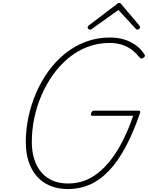

<svg xmlns="http://www.w3.org/2000/svg" viewBox="-20 -1271 1011 1310"><path d="M444 19Q376 19 322 -3.5Q268 -26 231 -68.5Q194 -111 175 -169.5Q156 -228 156 -302Q156 -387 174 -472Q192 -557 226.5 -637Q261 -717 310.5 -785.5Q360 -854 424 -905.5Q488 -957 565 -986Q642 -1015 730 -1015Q782 -1015 825.5 -1002Q869 -989 904.5 -964Q940 -939 965 -901Q971 -892 967.5 -885.5Q964 -879 954 -874Q946 -869 940.5 -872.5Q935 -876 925 -887Q901 -917 870.5 -937.5Q840 -958 805 -968Q770 -978 728 -978Q647 -978 576 -950.5Q505 -923 446 -874Q387 -825 341 -760Q295 -695 262.5 -619.5Q230 -544 213.5 -463Q197 -382 197 -302Q197 -238 213.5 -185.5Q230 -133 262 -95.5Q294 -58 340 -38.5Q386 -19 445 -19Q499 -19 548.5 -35.5Q598 -52 644.5 -87.5Q691 -123 734 -177.5Q777 -232 816 -307.5Q855 -383 889 -481H611Q601 -481 600.5 -487.5Q600 -494 602 -499Q605 -508 609.5 -512Q614 -516 622 -516H922Q933 -516 935.5 -512.5Q938 -509 936 -501Q889 -365 836 -266.5Q783 -168 722 -104.5Q661 -41 592 -11Q523 19 444 19ZM594 -1069Q587 -1069 582.5 -1073.5Q578 -1078 578 -1084Q578 -1088 579.5 -1090.5Q581 -1093 585 -1097L776 -1242Q782 -1248 785.5 -1249.5Q789 -1251 793 -1251Q797 -1251 800.5 -1249.5Q804 -1248 808 -1242L931 -1097Q933 -1095 934 -1091.5Q935 -1088 935 -1085Q935 -1078 929.5 -1073.5Q924 -1069 918 -1069Q914 -1069 910.5 -1071Q907 -1073 904 -1077L788 -1203L613 -1078Q606 -1072 602.5 -1070.5Q599 -1069 594 -1069Z"/></svg>

Font: Playwrite BE VLG Thin
Style: Regular
Weight: 250
Designer: Veronika Burian, José Scaglione
Foundry: TypeTogether
Version: Version 1.002